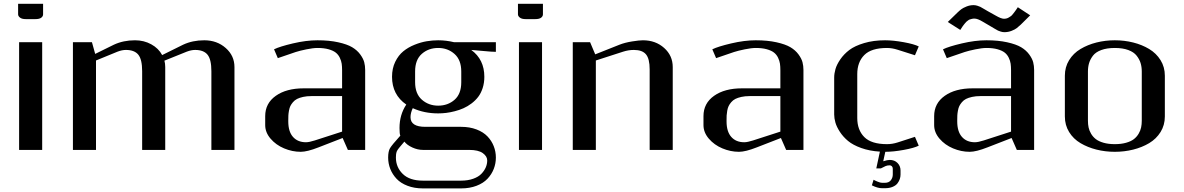

<svg xmlns="http://www.w3.org/2000/svg" viewBox="-20 -812 6413 1040"><path d="M78.1 -791.5H213.4V-734.4Q213.4 -723.6 203.4 -716.1Q193.4 -708.5 171.9 -708.5H119.6Q98.6 -708.5 88.4 -716.6Q78.1 -724.6 78.1 -734.4ZM83.5 0V-583.5H208.5V0Z M500 -484.4V0H375V-583.5H478L495.6 -520L596.7 -569.8Q647.9 -593.8 711.4 -593.8Q759.8 -593.8 799.3 -572Q838.9 -550.3 858.4 -513.7L971.7 -569.8Q1022.9 -593.8 1086.4 -593.8Q1155.3 -593.8 1202.6 -552Q1250 -510.3 1250 -448.7V0H1125V-426.3Q1125 -490.2 1104 -515.9Q1083 -541.5 1037.1 -541.5Q1016.1 -541.5 991.7 -532.2L870.6 -483.4Q875 -467.8 875 -448.7V0H750V-426.3Q750 -490.2 729 -515.9Q708 -541.5 662.1 -541.5Q641.1 -541.5 616.7 -532.2Z M1699.7 -552.2Q1676.3 -552.2 1639.6 -544.7Q1603 -537.1 1582 -530.3L1484.9 -497.1L1464.4 -544.9Q1495.1 -560.1 1566.7 -576.9Q1638.2 -593.8 1699.7 -593.8Q1763.7 -593.8 1812 -583Q1860.4 -572.3 1887.5 -556.2Q1914.6 -540 1931.2 -517.3Q1947.8 -494.6 1952.9 -474.9Q1958 -455.1 1958 -433.1V0H1864.3L1835.9 -64.5L1705.1 -13.7Q1644 10.3 1608.9 10.3Q1563 10.3 1518.8 -8.3Q1474.6 -26.9 1445.6 -60.8Q1416.5 -94.7 1416.5 -134.3V-183.1Q1416.5 -252.4 1473.9 -293Q1531.2 -333.5 1624.5 -333.5H1833V-431.2Q1833 -451.7 1830.8 -467Q1828.6 -482.4 1820.6 -499.3Q1812.5 -516.1 1798.6 -527.1Q1784.7 -538.1 1759.5 -545.2Q1734.4 -552.2 1699.7 -552.2ZM1833 -291.5H1666.5Q1641.6 -291.5 1621.8 -287.1Q1602.1 -282.7 1589.1 -276.1Q1576.2 -269.5 1566.9 -258.5Q1557.6 -247.6 1552.7 -237.5Q1547.9 -227.5 1545.2 -212.4Q1542.5 -197.3 1542 -186.8Q1541.5 -176.3 1541.5 -160.6V-154.3Q1541.5 -99.1 1567.1 -70.3Q1592.8 -41.5 1637.2 -41.5Q1654.8 -41.5 1685.1 -51.3L1833 -99.1Z M2124.5 41.5Q2124.5 93.8 2161.6 130.1Q2198.7 166.5 2271 166.5H2477.5Q2514.6 166.5 2543.2 156.2Q2571.8 146 2587.6 129.4Q2603.5 112.8 2611.3 94.5Q2619.1 76.2 2619.1 57.1Q2619.1 34.7 2595 17.3Q2570.8 0 2521 0H2271Q2242.2 0 2213.4 -13.2Q2184.6 -26.4 2170.4 -44.9Q2166.5 -40 2159.2 -31.7Q2151.9 -23.4 2149.7 -20.5Q2147.5 -17.6 2142.6 -12Q2137.7 -6.3 2136.5 -4.2Q2135.3 -2 2132.3 2.2Q2129.4 6.3 2128.9 9Q2128.4 11.7 2127 15.4Q2125.5 19 2125.5 22.9Q2125.5 26.9 2125 31Q2124.5 35.2 2124.5 41.5ZM2228.5 -366.7Q2228.5 -304.2 2265.1 -272Q2301.8 -239.7 2353.5 -239.7Q2405.8 -239.7 2442.1 -271.5Q2478.5 -303.2 2478.5 -366.7V-424.8Q2478.5 -487.3 2441.9 -519.8Q2405.3 -552.2 2353.5 -552.2Q2301.3 -552.2 2264.9 -520.3Q2228.5 -488.3 2228.5 -424.8ZM2103.5 -396Q2103.5 -441.4 2120.8 -477.1Q2138.2 -512.7 2164.6 -534.2Q2190.9 -555.7 2225.6 -569.6Q2260.3 -583.5 2291.5 -588.6Q2322.8 -593.8 2353.5 -593.8Q2396.5 -593.8 2439 -583.5H2666V-531.2Q2645 -531.2 2596.9 -535.9Q2548.8 -540.5 2532.7 -541.5Q2603.5 -489.7 2603.5 -396Q2603.5 -363.3 2594.5 -335.2Q2585.4 -307.1 2570.3 -287.4Q2555.2 -267.6 2534.2 -251.7Q2513.2 -235.8 2490.7 -225.8Q2468.3 -215.8 2443.4 -209.5Q2418.5 -203.1 2396.5 -200.4Q2374.5 -197.8 2353.5 -197.8Q2277.8 -197.8 2215.8 -226.1Q2203.6 -200.2 2203.6 -177.2Q2203.6 -125 2283.7 -125H2477.5Q2524.4 -125 2561.3 -110.8Q2598.1 -96.7 2620.6 -73Q2643.1 -49.3 2654.5 -20Q2666 9.3 2666 41.5Q2666 73.7 2654.5 103Q2643.1 132.3 2620.6 156.2Q2598.1 180.2 2561.3 194.3Q2524.4 208.5 2477.5 208.5H2271Q2224.1 208.5 2187.3 194.3Q2150.4 180.2 2127.9 156.2Q2105.5 132.3 2094 103Q2082.5 73.7 2082.5 41.5Q2082.5 7.8 2092.5 -9.3Q2102.5 -26.4 2148.4 -77.1Q2144 -85.9 2144 -118.7Q2144 -190.4 2180.7 -245.6Q2103.5 -298.8 2103.5 -396Z M2785.6 -791.5H2920.9V-734.4Q2920.9 -723.6 2910.9 -716.1Q2900.9 -708.5 2879.4 -708.5H2827.1Q2806.2 -708.5 2795.9 -716.6Q2785.6 -724.6 2785.6 -734.4ZM2791 0V-583.5H2916V0Z M3082.5 0V-583.5H3176.3L3204.1 -517.6L3335.4 -569.8Q3365.2 -581.5 3403.8 -587.6Q3442.4 -593.8 3462.4 -593.8Q3531.2 -593.8 3577.6 -552.2Q3624 -510.7 3624 -448.7V0H3499V-436.5Q3499 -493.7 3479 -517.6Q3459 -541.5 3413.6 -541.5Q3384.3 -541.5 3355.5 -532.2L3207.5 -484.4V0Z M4073.7 -552.2Q4050.3 -552.2 4013.7 -544.7Q3977.1 -537.1 3956.1 -530.3L3858.9 -497.1L3838.4 -544.9Q3869.1 -560.1 3940.7 -576.9Q4012.2 -593.8 4073.7 -593.8Q4137.7 -593.8 4186 -583Q4234.4 -572.3 4261.5 -556.2Q4288.6 -540 4305.2 -517.3Q4321.8 -494.6 4326.9 -474.9Q4332 -455.1 4332 -433.1V0H4238.3L4210 -64.5L4079.1 -13.7Q4018.1 10.3 3982.9 10.3Q3937 10.3 3892.8 -8.3Q3848.6 -26.9 3819.6 -60.8Q3790.5 -94.7 3790.5 -134.3V-183.1Q3790.5 -252.4 3847.9 -293Q3905.3 -333.5 3998.5 -333.5H4207V-431.2Q4207 -451.7 4204.8 -467Q4202.6 -482.4 4194.6 -499.3Q4186.5 -516.1 4172.6 -527.1Q4158.7 -538.1 4133.5 -545.2Q4108.4 -552.2 4073.7 -552.2ZM4207 -291.5H4040.5Q4015.6 -291.5 3995.8 -287.1Q3976.1 -282.7 3963.1 -276.1Q3950.2 -269.5 3940.9 -258.5Q3931.6 -247.6 3926.8 -237.5Q3921.9 -227.5 3919.2 -212.4Q3916.5 -197.3 3916 -186.8Q3915.5 -176.3 3915.5 -160.6V-154.3Q3915.5 -99.1 3941.2 -70.3Q3966.8 -41.5 4011.2 -41.5Q4028.8 -41.5 4059.1 -51.3L4207 -99.1Z M4623.5 -410.6V-172.9Q4623.5 -107.9 4661.6 -69.6Q4699.7 -31.2 4784.7 -31.2Q4813.5 -31.2 4842.3 -40.5L4936 -70.8L4956.5 -22.9Q4931.6 -10.3 4875.2 0Q4818.8 10.3 4775.4 10.3L4764.2 61.5Q4787.1 54.2 4799.3 54.2Q4825.2 54.2 4841.6 70.8Q4857.9 87.4 4857.9 111.3V133.3Q4857.9 145.5 4854 157.5Q4850.1 169.4 4841.3 181.2Q4832.5 192.9 4814.9 200.2Q4797.4 207.5 4773.4 207.5H4757.8Q4733.9 207.5 4702.6 191.9L4711.9 161.6Q4716.8 165 4732.7 171.6Q4748.5 178.2 4757.8 178.2H4773.4Q4794.4 178.2 4805.2 164.6Q4815.9 150.9 4815.9 133.3V102.1Q4815.9 93.3 4810.8 88.4Q4805.7 83.5 4799.3 83.5Q4787.1 83.5 4777.3 87.4L4751.5 100.1H4726.6L4746.1 9.3Q4689.9 5.9 4645 -10.3Q4600.1 -26.4 4573.5 -48.6Q4546.9 -70.8 4529.3 -97.9Q4511.7 -125 4505.1 -148.2Q4498.5 -171.4 4498.5 -191.9V-391.6Q4498.5 -413.6 4505.4 -437.7Q4512.2 -461.9 4531.7 -490.5Q4551.3 -519 4580.6 -541.3Q4609.9 -563.5 4660.4 -578.6Q4710.9 -593.8 4774.4 -593.8Q4817.9 -593.8 4874.8 -583.5Q4931.6 -573.2 4956.5 -560.5L4936 -512.7L4842.3 -542.5Q4812 -552.2 4784.7 -552.2Q4699.7 -552.2 4661.6 -513.9Q4623.5 -475.6 4623.5 -410.6Z M5302.7 -694.8Q5275.4 -711.4 5257.8 -711.4Q5251 -711.4 5244.1 -709.7Q5237.3 -708 5232.7 -706.5Q5228 -705.1 5222.4 -700.4Q5216.8 -695.8 5214.1 -693.8Q5211.4 -691.9 5206.1 -684.8Q5200.7 -677.7 5199.5 -676.5Q5198.2 -675.3 5192.6 -667Q5187 -658.7 5187 -658.2L5181.6 -649.9L5113.8 -692.9L5166 -743.7Q5178.2 -755.4 5187.3 -762.2Q5196.3 -769 5214.8 -776.6Q5233.4 -784.2 5253.4 -784.2Q5263.7 -784.2 5273.7 -781Q5283.7 -777.8 5289.6 -775.1Q5295.4 -772.5 5309.3 -763.9Q5323.2 -755.4 5329.6 -752L5372.6 -728Q5402.8 -710.4 5418 -710.4Q5425.8 -710.4 5432.4 -712.2Q5439 -713.9 5445.1 -717.8Q5451.2 -721.7 5455.6 -724.6Q5460 -727.5 5465.3 -734.4Q5470.7 -741.2 5473.1 -744.1Q5475.6 -747.1 5481 -754.9Q5486.3 -762.7 5487.8 -764.6L5493.2 -772.9L5560.1 -729L5508.8 -678.2Q5496.6 -667 5487.3 -659.7Q5478 -652.3 5459.5 -645Q5440.9 -637.7 5420.4 -637.7Q5410.6 -637.7 5400.6 -640.9Q5390.6 -644 5386 -646.2Q5381.3 -648.4 5365.7 -657.7Q5350.1 -667 5345.2 -669.9ZM5323.2 -552.2Q5299.8 -552.2 5263.2 -544.7Q5226.6 -537.1 5205.6 -530.3L5108.4 -497.1L5087.9 -544.9Q5118.7 -560.1 5190.2 -576.9Q5261.7 -593.8 5323.2 -593.8Q5387.2 -593.8 5435.5 -583Q5483.9 -572.3 5511 -556.2Q5538.1 -540 5554.7 -517.3Q5571.3 -494.6 5576.4 -474.9Q5581.5 -455.1 5581.5 -433.1V0H5487.8L5459.5 -64.5L5328.6 -13.7Q5267.6 10.3 5232.4 10.3Q5186.5 10.3 5142.3 -8.3Q5098.1 -26.9 5069.1 -60.8Q5040 -94.7 5040 -134.3V-183.1Q5040 -252.4 5097.4 -293Q5154.8 -333.5 5248 -333.5H5456.5V-431.2Q5456.5 -451.7 5454.3 -467Q5452.1 -482.4 5444.1 -499.3Q5436 -516.1 5422.1 -527.1Q5408.2 -538.1 5383.1 -545.2Q5357.9 -552.2 5323.2 -552.2ZM5456.5 -291.5H5290Q5265.1 -291.5 5245.4 -287.1Q5225.6 -282.7 5212.6 -276.1Q5199.7 -269.5 5190.4 -258.5Q5181.2 -247.6 5176.3 -237.5Q5171.4 -227.5 5168.7 -212.4Q5166 -197.3 5165.5 -186.8Q5165 -176.3 5165 -160.6V-154.3Q5165 -99.1 5190.7 -70.3Q5216.3 -41.5 5260.7 -41.5Q5278.3 -41.5 5308.6 -51.3L5456.5 -99.1Z M5873 -158.2Q5873 -138.7 5876.5 -121.8Q5879.9 -105 5889.9 -87.9Q5899.9 -70.8 5915.5 -58.6Q5931.2 -46.4 5957.5 -38.8Q5983.9 -31.2 6018.6 -31.2Q6053.2 -31.2 6079.8 -38.8Q6106.4 -46.4 6122.1 -58.6Q6137.7 -70.8 6147.7 -87.9Q6157.7 -105 6161.1 -121.8Q6164.6 -138.7 6164.6 -158.2V-424.8Q6164.6 -449.7 6158.2 -470.5Q6151.9 -491.2 6136.7 -510.5Q6121.6 -529.8 6091.6 -541Q6061.5 -552.2 6018.6 -552.2Q5975.6 -552.2 5945.3 -541Q5915 -529.8 5900.1 -510.3Q5885.3 -490.7 5879.2 -470.2Q5873 -449.7 5873 -424.8ZM5748 -181.2V-401.9Q5748 -448.7 5771 -486.1Q5793.9 -523.4 5832.8 -546.6Q5871.6 -569.8 5919.2 -581.8Q5966.8 -593.8 6018.6 -593.8Q6070.3 -593.8 6118.2 -581.8Q6166 -569.8 6204.6 -546.6Q6243.2 -523.4 6266.4 -486.1Q6289.6 -448.7 6289.6 -401.9V-181.2Q6289.6 -134.3 6266.4 -96.9Q6243.2 -59.6 6204.6 -36.6Q6166 -13.7 6118.2 -1.7Q6070.3 10.3 6018.6 10.3Q5966.8 10.3 5919.2 -1.7Q5871.6 -13.7 5832.8 -36.6Q5793.9 -59.6 5771 -96.9Q5748 -134.3 5748 -181.2Z"/></svg>

Font: Resagnicto
Style: Bold
Weight: 700
Version: Version 0.9991